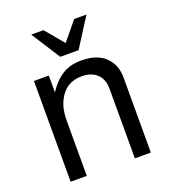

<svg xmlns="http://www.w3.org/2000/svg" viewBox="-136 -839 827 938"><g transform="rotate(-20 278.0 -370.5)"><path d="M69.8 -523.9H147V-436Q201.2 -521 276.9 -535.2Q296.9 -539.1 320.8 -539.1Q424.8 -539.1 466.8 -470.2Q485.8 -439 486.8 -396V0H403.8V-362.8Q403.8 -432.1 346.2 -457Q324.2 -465.8 295.9 -465.8Q211.9 -465.8 174.8 -389.2Q153.8 -347.2 153.8 -289.1V0H69.8ZM326.2 -590.8H231L134.8 -741.2H198.2L278.8 -645L357.9 -741.2H421.9Z"/></g></svg>

Font: SolaimanLipi
Style: Normal
Weight: 400
Designer: Solaiman Karim
Foundry: Al Mamun Sumon
Version: Version 2.000